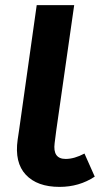

<svg xmlns="http://www.w3.org/2000/svg" viewBox="-20 -712 414 748"><path d="M309.1 -113.8 349.1 -23.9Q288.6 16.1 211.9 16.1Q125 16.1 80.6 -31.2Q36.1 -78.6 48.8 -168L54.2 -204.1L123 -691.9H269L199.2 -204.1L192.9 -154.8Q184.6 -92.8 235.8 -92.8Q269.5 -92.8 309.1 -113.8Z"/></svg>

Font: FiraGO SemiBold
Style: Italic
Weight: 600
Italic angle: -8°
Designer: bBox Type GmbH
Foundry: bBox Type GmbH
Version: Version 1.001;PS 001.001;hotconv 1.0.88;makeotf.lib2.5.64775